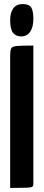

<svg xmlns="http://www.w3.org/2000/svg" viewBox="-20 -924 214 944"><path d="M30 0V-651Q30 -676 35 -686Q40 -696 64 -698Q88 -700 144 -700V-20Q144 -10 139 -6Q134 -2 110.5 -1Q87 0 30 0ZM84 -745Q59 -745 44.5 -762Q30 -779 30 -826Q30 -861 45 -882.5Q60 -904 91 -904Q122 -904 133 -888Q144 -872 144 -831Q144 -791 128.5 -768Q113 -745 84 -745Z"/></svg>

Font: Yanone Kaffeesatz
Style: Bold
Weight: 700
Designer: Yanone (Cyrillic: Daniel Pouzeot, Huerta Tipografica, and Cyreal)
Foundry: Yanone
Version: Version 2.003